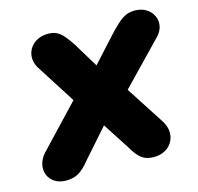

<svg xmlns="http://www.w3.org/2000/svg" viewBox="-101 -787 931 904"><g transform="rotate(-15 364.0 -335.0)"><path d="M113 10C161 10 189 -6 231 -58L352 -195L433 -70C469 -8 493 10 542 10C625 10 669 -67 626 -138L503 -328L698 -530C760 -590 718 -680 632 -680C584 -680 561 -659 514 -612L391 -477L317 -599C277 -658 257 -680 208 -680C124 -680 78 -601 126 -532L244 -347L50 -142C-8 -76 27 10 113 10Z"/></g></svg>

Font: SN Pro Black
Style: Italic
Weight: 900
Italic angle: -9°
Designer: Tobias Whetton
Foundry: Supernotes
Version: Version 1.001;Glyphs 3.2 (3249)